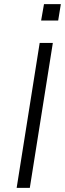

<svg xmlns="http://www.w3.org/2000/svg" viewBox="-20 -914 316 934"><path d="M61 0 173 -705H237L125 0ZM180 -814 194 -894H276L263 -814Z"/></svg>

Font: Nunito Sans 7pt Condensed Light
Style: Italic
Weight: 300
Width: 3
Italic angle: -9°
Designer: Vernon Adams
Foundry: Vernon Adams
Version: Version 3.101;gftools[0.9.27]